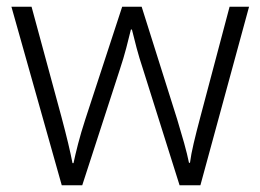

<svg xmlns="http://www.w3.org/2000/svg" viewBox="-20 -552 776 572"><path d="M406 -346Q395 -379 387 -409Q379 -439 373 -464H370Q364 -439 356 -408.5Q348 -378 337 -345L225 0H164L14 -532H74L163 -204Q175 -159 183 -125.5Q191 -92 196 -66H199Q204 -90 212.5 -123Q221 -156 234 -196L344 -532H402L508 -196Q519 -160 528.5 -126Q538 -92 543 -67H546Q549 -91 557 -125Q565 -159 577 -204L664 -532H722L577 0H515Z"/></svg>

Font: Noto Sans Gurmukhi UI Light
Style: Regular
Weight: 300
Designer: Jelle Bosma - Monotype Design Team
Foundry: Monotype Imaging Inc.
Version: Version 2.004; ttfautohint (v1.8.4.7-5d5b)